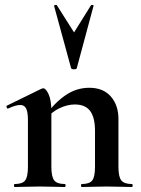

<svg xmlns="http://www.w3.org/2000/svg" viewBox="-20 -750 566 770"><path d="M308 0Q305 0 305 -6Q305 -12 308 -12Q339 -12 350 -26.5Q361 -41 361 -81V-225Q361 -279 341.5 -305Q322 -331 280 -331Q250 -331 218.5 -316Q187 -301 168 -275L163 -287Q198 -337 242 -367.5Q286 -398 338 -398Q394 -398 424.5 -363Q455 -328 455 -273V-81Q455 -41 466.5 -26.5Q478 -12 509 -12Q512 -12 512 -6Q512 0 509 0Q489 0 463 -1Q437 -2 408 -2Q380 -2 354 -1Q328 0 308 0ZM39 0Q36 0 36 -6Q36 -12 39 -12Q70 -12 81 -26.5Q92 -41 92 -81V-269Q92 -300 85 -314.5Q78 -329 61 -329Q52 -329 40 -325.5Q28 -322 13 -315Q9 -313 7 -319Q5 -325 7 -326L146 -394Q152 -396 153 -396Q164 -396 175 -372Q186 -348 186 -303V-81Q186 -41 197.5 -26.5Q209 -12 240 -12Q243 -12 243 -6Q243 0 240 0Q220 0 194 -1Q168 -2 139 -2Q111 -2 85 -1Q59 0 39 0ZM197 -726Q196 -729 201.5 -730Q207 -731 208 -729L277 -620L345 -729Q347 -731 352 -730Q357 -729 355 -726L288 -477Q287 -472 277 -472Q267 -472 265 -477Z"/></svg>

Font: Cormorant Garamond Light
Style: Regular
Weight: 300
Designer: Christian Thalmann (Catharsis Fonts)
Foundry: Catharsis Fonts
Version: Version 4.001